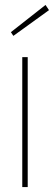

<svg xmlns="http://www.w3.org/2000/svg" viewBox="-20 -756 218 776"><path d="M70 0V-525H92V0ZM34 -611 24 -626 164 -736 178 -715Z"/></svg>

Font: Mach Thin
Style: Regular
Weight: 250
Version: Version 1.002